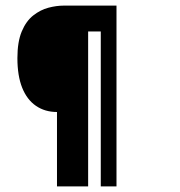

<svg xmlns="http://www.w3.org/2000/svg" viewBox="-20 -605 640 684"><path d="M183 59V-206Q140 -206 108 -228Q76 -250 59 -292.5Q42 -335 42 -398Q42 -456 57.5 -493Q73 -530 98.5 -550Q124 -570 152.5 -577.5Q181 -585 207 -585H395V59H339V-493H294V59Z"/></svg>

Font: Alumni Sans Thin ExtraBold
Style: Regular
Weight: 800
Version: Version 1.018